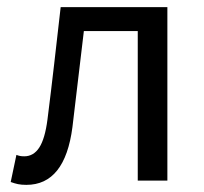

<svg xmlns="http://www.w3.org/2000/svg" viewBox="-20 -506 571 538"><path d="M54 12Q40 12 30.5 10Q21 8 10 4L26 -72Q31 -70 36 -69Q41 -68 48 -68Q74 -68 90 -92.5Q106 -117 113 -171Q123 -250 132 -328.5Q141 -407 150 -486H449V0H366V-419H215Q207 -352 199 -284.5Q191 -217 183 -150Q162 12 54 12Z"/></svg>

Font: Processing Sans Pro
Style: Regular
Weight: 400
Designer: Paul D. Hunt
Foundry: Adobe Systems Incorporated
Version: Version 2.020;PS 2.000;hotconv 1.0.86;makeotf.lib2.5.63406